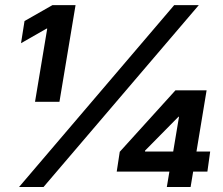

<svg xmlns="http://www.w3.org/2000/svg" viewBox="-20 -748 892 768"><path d="M56.2 0 676.8 -727.5H775.2L154.1 0ZM120.1 -340.8 168.9 -633.6H166.2L64.1 -575.2L78.1 -663.9L189.8 -727.5H282.2L217.8 -340.8ZM446.9 -61.7 459 -140.8 681.8 -386.7H748.4L732.8 -281.1H693.9L560.2 -145.5V-141.8H820.7L809.6 -61.7ZM647.3 0 661.7 -86.1 669.3 -120.9 713.7 -386.7H806.4L742.4 0Z"/></svg>

Font: Inter Tight
Style: Italic
Weight: 400
Italic angle: -9.39999°
Designer: Rasmus Andersson
Foundry: rsms
Version: Version 3.002